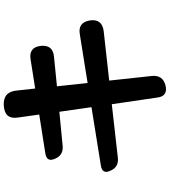

<svg xmlns="http://www.w3.org/2000/svg" viewBox="40 -896 919 1040"><g transform="rotate(-90 500.0 -376.5)"><path d="M455 -231 164 -198Q114 -193 95 -238Q74 -282 122 -290L439 -341L414 -515L228 -497Q179 -493 160 -538Q139 -583 189 -591L399 -624L383 -738Q371 -811 447 -816Q522 -821 529 -746L540 -646L699 -671Q763 -681 771 -616Q778 -550 712 -544L552 -528L570 -362L833 -404Q898 -416 909 -349Q918 -284 852 -275L583 -245L608 -14Q614 45 557 60Q498 74 491 15Z"/></g></svg>

Font: MaokenZhuyuanTi
Style: Regular
Weight: 400
Designer: Fontworks Inc & LongZhuTi team: ZERO子、时光羊、荆南、频凡、刘鹏、Little White Dog、帆影Magmeta、奈白不弍、白日月球、ChaoTawei、雨三（排名不分先后）
Version: Version 1.000; 20230222